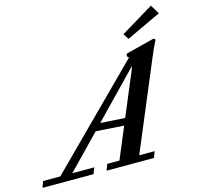

<svg xmlns="http://www.w3.org/2000/svg" viewBox="-193 -996 1165 1125"><g transform="rotate(-15 389.5 -433.5)"><path d="M641.1 -712.9 619.1 -746.6 817.9 -866.7 851.1 -811.5ZM-71.8 0 -58.1 -37.6H45.9L615.2 -606.4Q611.3 -611.3 604.5 -616.7L608.9 -631.8L783.2 -676.3L792.5 -667.5Q770 -622.6 750.5 -575.7L524.9 -37.6H618.2L604.5 0H316.9L331.1 -37.6H404.8L484.9 -228.5L314.5 -239.3L119.1 -37.6H252L237.8 0ZM606 -518.1Q615.2 -540.5 619.1 -554.2L353 -279.3L502 -270Z"/></g></svg>

Font: Elstob 8pt SemiBold
Style: Italic
Weight: 600
Italic angle: -20°
Designer: Peter S. Baker
Version: Version 1.015